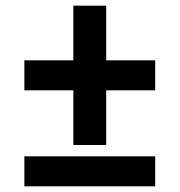

<svg xmlns="http://www.w3.org/2000/svg" viewBox="-20 -716 634 678"><path d="M528 -164V-58H66V-164ZM528 -397H355V-204H239V-397H66V-503H239V-696H355V-503H528Z"/></svg>

Font: AmikoBold
Style: Bold
Weight: 700
Designer: Pablo Impallari, Rodrigo Fuenzalida, Andres Torresi
Foundry: Impallari Type
Version: Version 1.000; ttfautohint (v1.3)